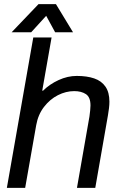

<svg xmlns="http://www.w3.org/2000/svg" viewBox="-20 -903 596 923"><path d="M13 0 140 -723H228L183 -467H187Q218 -498 261.5 -518Q305 -538 349 -538Q398 -538 433 -526Q468 -514 487 -486.5Q506 -459 506 -414Q506 -400 504 -383Q502 -366 499 -349L438 0H350L410 -343Q412 -358 413.5 -372Q415 -386 415 -396Q415 -436 393 -450.5Q371 -465 337 -465Q297 -465 258.5 -445.5Q220 -426 191.5 -389Q163 -352 154 -301L101 0ZM36 -748 165 -883H249L331 -748H245L202 -827L130 -748Z"/></svg>

Font: Archivo VF Beta
Style: Italic
Weight: 400
Italic angle: -10°
Designer: Hector Gatti
Foundry: Omnibus-Type
Version: Version 1.002